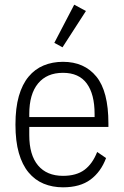

<svg xmlns="http://www.w3.org/2000/svg" viewBox="-20 -788 529 820"><path d="M249 12Q204 12 166.5 -3.5Q129 -19 102 -51.5Q75 -84 60.5 -134.5Q46 -185 46 -256Q46 -327 60.5 -377.5Q75 -428 102 -460.5Q129 -493 166.5 -508.5Q204 -524 249 -524Q340 -524 391.5 -461Q443 -398 443 -261V-246H105V-211Q105 -126 142.5 -81.5Q180 -37 249 -37Q306 -37 340.5 -62.5Q375 -88 395 -139L433 -113Q411 -54 366.5 -21Q322 12 249 12ZM249 -477Q180 -477 142.5 -431.5Q105 -386 105 -301V-288H384V-301Q384 -386 350.5 -431.5Q317 -477 249 -477ZM247 -586 212 -605 297 -768 347 -741Z"/></svg>

Font: IBM Plex Sans Cond Light
Style: Regular
Weight: 300
Width: 3
Designer: Mike Abbink, Paul van der Laan, Pieter van Rosmalen
Foundry: Bold Monday
Version: Version 1.3